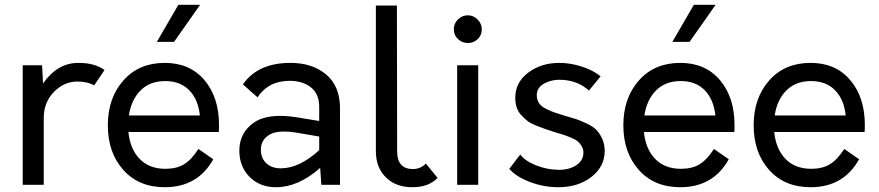

<svg xmlns="http://www.w3.org/2000/svg" viewBox="-20 -773 3677 803"><path d="M308 -510C249.3 -510 200 -481.3 160 -424L156 -500H75V0H163V-280C163 -323.3 177.2 -359.5 205.5 -388.5C233.8 -417.5 266.7 -432 304 -432C331.3 -432 354.7 -426.7 374 -416L417 -480C390.3 -500 354 -510 308 -510Z M817 -753H726L636 -598H708ZM896 -250C896 -327.3 875.7 -390 835 -438C794.3 -486 739 -510 669 -510C597 -510 539.3 -485.5 496 -436.5C452.7 -387.5 431 -325 431 -249C431 -173 452.5 -110.8 495.5 -62.5C538.5 -14.2 596.3 10 669 10C761 10 828.7 -29 872 -107L810 -150C790 -119.3 769.7 -97.8 749 -85.5C728.3 -73.2 702.7 -67 672 -67C626.7 -67 590.7 -80.8 564 -108.5C537.3 -136.2 521.7 -173.7 517 -221H895C895.7 -227.7 896 -237.3 896 -250ZM671 -434C713 -434 746.5 -421.2 771.5 -395.5C796.5 -369.8 811.3 -334.7 816 -290H519C525.7 -334 542 -369 568 -395C594 -421 628.3 -434 671 -434Z M1195 -510C1103.7 -510 1037.3 -480 996 -420L1057 -366C1087.7 -412 1132.3 -435 1191 -435C1227.7 -435 1257.5 -425.8 1280.5 -407.5C1303.5 -389.2 1315 -362 1315 -326V-267L1224 -282C1142.7 -295.3 1081.8 -288 1041.5 -260C1001.2 -232 981 -193 981 -143C981 -98.3 995.3 -61.7 1024 -33C1052.7 -4.3 1089.3 10 1134 10C1196.7 10 1258.3 -17 1319 -71L1324 0H1402V-320C1402 -382 1382.7 -429.2 1344 -461.5C1305.3 -493.8 1255.7 -510 1195 -510ZM1071 -147C1071 -175 1083.5 -196.2 1108.5 -210.5C1133.5 -224.8 1175 -226.7 1233 -216L1315 -202V-145C1259.7 -94.3 1206 -69 1154 -69C1128.7 -69 1108.5 -76.2 1093.5 -90.5C1078.5 -104.8 1071 -123.7 1071 -147Z M1705 10C1750.3 10 1785.3 -3 1810 -29L1761 -89C1746.3 -73.7 1728.3 -66 1707 -66C1663 -66 1641 -90.7 1641 -140L1640 -750H1552V-140C1552 -95.3 1565.8 -59.2 1593.5 -31.5C1621.2 -3.8 1658.3 10 1705 10Z M1937 -593C1953 -593 1966.7 -598.5 1978 -609.5C1989.3 -620.5 1995 -634 1995 -650C1995 -666 1989.2 -679.8 1977.5 -691.5C1965.8 -703.2 1952.3 -709 1937 -709C1921 -709 1907.2 -703.3 1895.5 -692C1883.8 -680.7 1878 -666.7 1878 -650C1878 -634 1883.8 -620.5 1895.5 -609.5C1907.2 -598.5 1921 -593 1937 -593ZM1892 0H1980V-500H1892Z M2315 10C2370.3 10 2416.5 -4.3 2453.5 -33C2490.5 -61.7 2509 -98 2509 -142C2509 -161.3 2505.3 -178.7 2498 -194C2490.7 -209.3 2482.5 -221.5 2473.5 -230.5C2464.5 -239.5 2451.2 -248.2 2433.5 -256.5C2415.8 -264.8 2401.5 -270.8 2390.5 -274.5C2379.5 -278.2 2363.3 -283 2342 -289C2322 -295 2306.8 -299.8 2296.5 -303.5C2286.2 -307.2 2274.5 -312.3 2261.5 -319C2248.5 -325.7 2239.2 -333.7 2233.5 -343C2227.8 -352.3 2225 -363 2225 -375C2225 -397 2236.2 -413.7 2258.5 -425C2280.8 -436.3 2306 -441 2334 -439C2378 -435.7 2414.3 -420.7 2443 -394L2492 -454C2471.3 -470.7 2445.2 -484.2 2413.5 -494.5C2381.8 -504.8 2350.3 -510 2319 -510C2269 -510 2225.8 -496.5 2189.5 -469.5C2153.2 -442.5 2135 -407.3 2135 -364C2135 -349.3 2137 -335.8 2141 -323.5C2145 -311.2 2151.7 -300.2 2161 -290.5C2170.3 -280.8 2179 -272.8 2187 -266.5C2195 -260.2 2207 -253.8 2223 -247.5C2239 -241.2 2251 -236.7 2259 -234L2298 -221C2316 -215.7 2328.7 -211.8 2336 -209.5C2343.3 -207.2 2353.8 -203.2 2367.5 -197.5C2381.2 -191.8 2390.8 -186.5 2396.5 -181.5C2402.2 -176.5 2407.5 -170 2412.5 -162C2417.5 -154 2420 -145 2420 -135C2420 -112.3 2409.5 -94.3 2388.5 -81C2367.5 -67.7 2341.3 -61.7 2310 -63C2280 -63.7 2249.8 -70.2 2219.5 -82.5C2189.2 -94.8 2168 -109.7 2156 -127L2110 -67C2128.7 -45 2157.3 -26.7 2196 -12C2234.7 2.7 2274.3 10 2315 10Z M2973 -753H2882L2792 -598H2864ZM3052 -250C3052 -327.3 3031.7 -390 2991 -438C2950.3 -486 2895 -510 2825 -510C2753 -510 2695.3 -485.5 2652 -436.5C2608.7 -387.5 2587 -325 2587 -249C2587 -173 2608.5 -110.8 2651.5 -62.5C2694.5 -14.2 2752.3 10 2825 10C2917 10 2984.7 -29 3028 -107L2966 -150C2946 -119.3 2925.7 -97.8 2905 -85.5C2884.3 -73.2 2858.7 -67 2828 -67C2782.7 -67 2746.7 -80.8 2720 -108.5C2693.3 -136.2 2677.7 -173.7 2673 -221H3051C3051.7 -227.7 3052 -237.3 3052 -250ZM2827 -434C2869 -434 2902.5 -421.2 2927.5 -395.5C2952.5 -369.8 2967.3 -334.7 2972 -290H2675C2681.7 -334 2698 -369 2724 -395C2750 -421 2784.3 -434 2827 -434Z M3597 -250C3597 -327.3 3576.7 -390 3536 -438C3495.3 -486 3440 -510 3370 -510C3298 -510 3240.3 -485.5 3197 -436.5C3153.7 -387.5 3132 -325 3132 -249C3132 -173 3153.5 -110.8 3196.5 -62.5C3239.5 -14.2 3297.3 10 3370 10C3462 10 3529.7 -29 3573 -107L3511 -150C3491 -119.3 3470.7 -97.8 3450 -85.5C3429.3 -73.2 3403.7 -67 3373 -67C3327.7 -67 3291.7 -80.8 3265 -108.5C3238.3 -136.2 3222.7 -173.7 3218 -221H3596C3596.7 -227.7 3597 -237.3 3597 -250ZM3372 -434C3414 -434 3447.5 -421.2 3472.5 -395.5C3497.5 -369.8 3512.3 -334.7 3517 -290H3220C3226.7 -334 3243 -369 3269 -395C3295 -421 3329.3 -434 3372 -434Z"/></svg>

Font: Orkney
Style: Regular
Weight: 400
Designer: Samuel Oakes and Alfredo Marco Pradil
Foundry: Alfredo Marco Pradil
Version: 1.0; ttfautohint (v1.5)